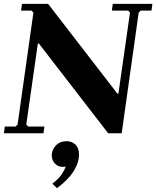

<svg xmlns="http://www.w3.org/2000/svg" viewBox="-23 -690 809 994"><path d="M561 -670H766L761 -635H705L695 -625L607 0H537L178 -465H173L113 -45L123 -35H207L202 0H-3L2 -35H58L68 -45L150 -625L140 -635H86L91 -670H226L585 -205H590L650 -625L640 -635H556ZM322 41Q349 41 367.5 58.5Q386 76 386 110Q386 138 373.5 167.5Q361 197 335.5 226.5Q310 256 272 284L248 261Q281 235 296 213Q311 191 317 172Q313 173 310 173.5Q307 174 302 174Q277 174 261 156.5Q245 139 245 114Q245 86 266 63.5Q287 41 322 41Z"/></svg>

Font: Brygada 1918
Style: Italic
Weight: 400
Italic angle: -8°
Designer: Mateusz Machalski | Borys Kosmynka | Przemek Hoffer
Foundry: NIEPODLEGLA 2018
Version: Version 3.006